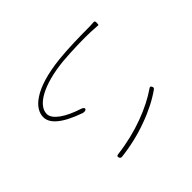

<svg xmlns="http://www.w3.org/2000/svg" viewBox="-120 -952 1219 1219"><g transform="rotate(45 490.0 -342.0)"><path d="M235 -85C269 -32 309 -10 348 -10C400 -10 455 -60 506 -205C509 -213 509 -229 503 -234C493 -242 484 -231 480 -218C447 -114 398 -40 349 -40C270 -40 205 -161 186 -347C178 -437 176 -544 178 -603C179 -624 181 -656 182 -670C182 -671 181 -673 177 -673L164 -674H161C150 -675 145 -669 147 -661C149 -643 149 -615 149 -600C149 -546 151 -423 160 -343C173 -221 201 -137 235 -85ZM821 -432C794 -508 759 -576 720 -631C715 -638 709 -640 701 -636C691 -631 688 -626 695 -617C731 -565 764 -501 791 -427C818 -354 839 -271 850 -180C851 -168 858 -164 869 -169C876 -172 880 -178 879 -186C869 -273 849 -357 821 -432Z"/></g></svg>

Font: GenSenRounded2 TW EL
Style: Regular
Weight: 250
Version: Version 2.100;PS 2.1;hotconv 16.6.51;makeotf.lib2.5.65220 DE